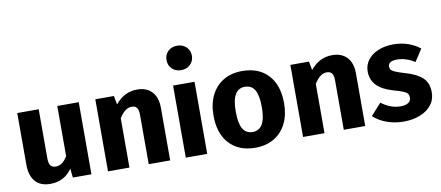

<svg xmlns="http://www.w3.org/2000/svg" viewBox="-72 -1093 3202 1393"><g transform="rotate(-10 1529.0 -397.0)"><path d="M507 0H370L363 -67Q306 17 202 17Q129 17 91.5 -27Q54 -71 54 -150V-531H212V-170Q212 -131 224.5 -115.5Q237 -100 263 -100Q313 -100 349 -162V-531H507Z M1087 -388V0H929V-361Q929 -401 916.5 -416.5Q904 -432 879 -432Q829 -432 787 -363V0H629V-531H766L778 -467Q812 -508 851.5 -528Q891 -548 940 -548Q1009 -548 1048 -506Q1087 -464 1087 -388Z M1360 0H1202V-531H1360ZM1374 -721Q1374 -682 1347.5 -656.5Q1321 -631 1280 -631Q1239 -631 1213 -656.5Q1187 -682 1187 -721Q1187 -760 1213 -785.5Q1239 -811 1280 -811Q1321 -811 1347.5 -785.5Q1374 -760 1374 -721Z M1973 -265Q1973 -180 1941.5 -116.5Q1910 -53 1851.5 -18Q1793 17 1713 17Q1592 17 1522.5 -57.5Q1453 -132 1453 -266Q1453 -351 1484.5 -414.5Q1516 -478 1574.5 -513Q1633 -548 1713 -548Q1835 -548 1904 -473.5Q1973 -399 1973 -265ZM1617 -266Q1617 -179 1640.5 -139Q1664 -99 1713 -99Q1761 -99 1785 -139.5Q1809 -180 1809 -265Q1809 -352 1785.5 -392Q1762 -432 1713 -432Q1665 -432 1641 -391.5Q1617 -351 1617 -266Z M2524 -388V0H2366V-361Q2366 -401 2353.5 -416.5Q2341 -432 2316 -432Q2266 -432 2224 -363V0H2066V-531H2203L2215 -467Q2249 -508 2288.5 -528Q2328 -548 2377 -548Q2446 -548 2485 -506Q2524 -464 2524 -388Z M3022 -483 2964 -394Q2899 -435 2833 -435Q2802 -435 2785.5 -424.5Q2769 -414 2769 -395Q2769 -380 2776.5 -370.5Q2784 -361 2807 -351Q2830 -341 2878 -327Q2961 -303 3001.5 -264.5Q3042 -226 3042 -158Q3042 -104 3011 -64.5Q2980 -25 2926 -4Q2872 17 2806 17Q2739 17 2681.5 -4Q2624 -25 2584 -62L2661 -148Q2728 -96 2802 -96Q2838 -96 2858.5 -109Q2879 -122 2879 -146Q2879 -165 2871 -176Q2863 -187 2840 -196.5Q2817 -206 2767 -220Q2688 -243 2649 -284Q2610 -325 2610 -386Q2610 -432 2636.5 -468.5Q2663 -505 2712.5 -526.5Q2762 -548 2827 -548Q2884 -548 2934 -531Q2984 -514 3022 -483Z"/></g></svg>

Font: FiraGOUPP
Style: Bold
Weight: 700
Designer: bBox Type
Foundry: bBox Type GmbH
Version: Version 1.001